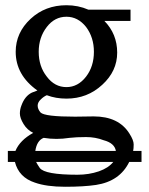

<svg xmlns="http://www.w3.org/2000/svg" viewBox="-20 -538 571 734"><path d="M234 -474Q278 -474 309 -435Q339 -395 339 -340Q339 -284 309 -245Q278 -205 234 -205Q189 -205 159 -245Q128 -284 128 -340Q128 -395 159 -435Q189 -474 234 -474ZM10 39V81H37Q52 140 113 160Q158 176 229 176Q300 176 347 169Q438 155 474 81H521V39H489Q491 30 491 14Q491 -2 475 -27Q434 -93 338 -93L267 -92Q151 -92 135 -108Q124 -121 124 -134Q124 -147 136 -158Q147 -169 159 -174Q193 -161 234 -161Q314 -161 371 -214Q428 -266 428 -337Q428 -408 379 -458H479V-501H318Q279 -518 234 -518Q153 -518 97 -466Q40 -413 40 -340Q40 -251 123 -192L102 -184Q75 -171 62 -135Q56 -120 56 -104Q56 -87 70 -64Q84 -41 107 -30Q56 -2 39 39ZM115 39Q121 -1 147 -11Q171 -7 196 -7Q220 -7 246 -11Q272 -14 309 -14Q345 -14 376 -2Q418 9 423 39ZM413 81Q395 104 358 117Q320 130 276 130Q151 130 132 104Q123 91 118 81Z"/></svg>

Font: Sawarabi Mincho
Style: Regular
Weight: 400
Version: Version 1.082; ttfautohint (v1.8.4.7-5d5b)